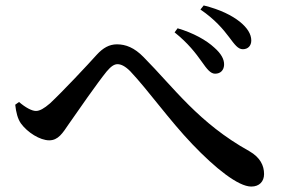

<svg xmlns="http://www.w3.org/2000/svg" viewBox="-20 -738 1040 706"><path d="M722 -511C741 -484 754 -467 771 -467C791 -467 803 -480 804 -499C805 -520 793 -541 768 -563C739 -590 691 -617 633 -634L622 -619C672 -579 700 -542 722 -511ZM822 -602C843 -574 855 -557 873 -557C892 -557 904 -570 904 -589C904 -613 889 -636 862 -658C833 -681 790 -703 729 -718L717 -703C770 -667 801 -630 822 -602ZM36 -353C39 -325 45 -301 57 -284C81 -251 127 -222 161 -222C194 -222 210 -248 233 -282C267 -331 338 -433 372 -475C388 -494 400 -502 412 -502C425 -502 440 -495 459 -476C525 -406 602 -297 687 -208C772 -119 856 -52 904 -52C934 -52 951 -71 951 -98C951 -129 937 -159 897 -182C710 -286 620 -415 508 -528C474 -563 442 -575 410 -575C382 -575 359 -562 336 -537C302 -499 212 -403 164 -358C142 -339 126 -330 112 -330C97 -330 73 -343 50 -363Z"/></svg>

Font: Noto Serif CJK JP SemiBold
Style: Regular
Weight: 600
Designer: Ryoko NISHIZUKA 西塚涼子 (kana & ideographs); Frank Grießhammer (Latin, Greek & Cyrillic); Wenlong ZHANG 张文龙 (bopomofo); San
Foundry: Adobe
Version: Version 2.001;hotconv 1.1.0;makeotfexe 2.6.0